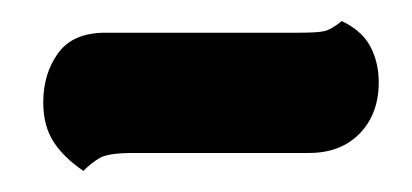

<svg xmlns="http://www.w3.org/2000/svg" viewBox="-20 -329 391 182"><path d="M59 -167Q40 -180 30.5 -195Q21 -210 21 -232Q21 -259 35 -278.5Q49 -298 80 -298H264Q281 -298 287.5 -299.5Q294 -301 304 -309Q323 -300 331 -285Q339 -270 339 -251Q339 -221 321 -202.5Q303 -184 273 -184H107Q83 -184 75 -179.5Q67 -175 59 -167Z"/></svg>

Font: Sansita Swashed Light Black
Style: Regular
Weight: 900
Version: Version 1.003